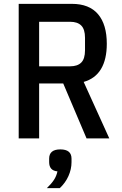

<svg xmlns="http://www.w3.org/2000/svg" viewBox="-20 -718 632 996"><path d="M183 0H77V-698H353Q443 -698 488.5 -644.5Q534 -591 534 -491Q534 -410 504 -360Q474 -310 414 -293L547 0H429L308 -285H183ZM344 -374Q382 -374 401.5 -393.5Q421 -413 421 -457V-522Q421 -566 401.5 -585.5Q382 -605 344 -605H183V-374ZM293 57Q351 57 351 105V123Q351 160 335 195.5Q319 231 290 258H223Q247 235 260 215Q273 195 278 171Q235 167 235 123V105Q235 57 293 57Z"/></svg>

Font: IBM Plex Sans Cond Medm
Style: Regular
Weight: 500
Width: 3
Designer: Mike Abbink, Paul van der Laan, Pieter van Rosmalen
Foundry: Bold Monday
Version: Version 1.3